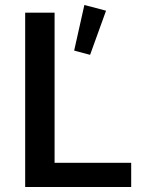

<svg xmlns="http://www.w3.org/2000/svg" viewBox="-20 -751 567 771"><path d="M405.8 -708 341.8 -530.8 277.8 -547.9 318.8 -731ZM81.1 -700.2H199.2V-97.2H506.8V0H81.1Z"/></svg>

Font: Post Grotesk Medium
Style: Medium
Weight: 500
Version: Version 1.0